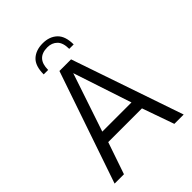

<svg xmlns="http://www.w3.org/2000/svg" viewBox="-259 -1061 1191 1191"><g transform="rotate(-45 337.0 -465.5)"><path d="M286 -736H388L640 0H558L484 -210H188L116 0H34ZM464 -282 337 -666 208 -282ZM465 -790H426Q426 -844 401 -868.5Q376 -893 337 -893Q241 -893 241 -790H202Q202 -865 238 -898Q274 -931 334 -931Q393 -931 429 -897Q465 -863 465 -790Z"/></g></svg>

Font: Exo
Style: Regular
Weight: 400
Designer: Natanael Gama
Foundry: Natanael Gama
Version: Version 1.500; ttfautohint (v1.6)